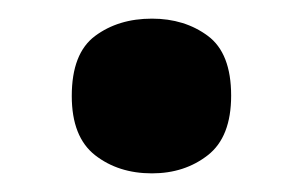

<svg xmlns="http://www.w3.org/2000/svg" viewBox="-20 -455 325 206"><path d="M57 -352Q57 -397.8 82 -416.4Q107 -435 143 -435Q178.1 -435 203 -416.5Q228 -398 228 -352.4Q228 -308 203 -288.5Q178.1 -269 143 -269Q107 -269 82 -288.5Q57 -308.1 57 -352Z"/></svg>

Font: Noto Sans Tangsa
Style: Regular
Weight: 400
Designer: David Williams
Foundry: Google LLC
Version: Version 1.504